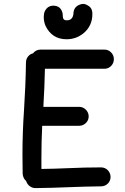

<svg xmlns="http://www.w3.org/2000/svg" viewBox="-20 -951 640 983"><path d="M162 12Q145 12 132 2Q119 -8 114 -24Q97 -39 96 -63L95 -159Q95 -274 103 -388Q111 -509 113 -631Q113 -648 123 -661Q133 -674 149 -678Q164 -697 187 -697H515Q535 -697 549 -682.5Q563 -668 563 -648Q563 -628 549 -613.5Q535 -599 515 -599H210Q208 -502 202 -404H385Q405 -404 419.5 -389.5Q434 -375 434 -355Q434 -335 419.5 -321Q405 -307 385 -307H196Q192 -224 192 -141V-86Q261 -87 329 -90Q413 -94 497 -94Q518 -94 532 -79.5Q546 -65 546 -45Q546 -25 532 -11Q518 3 497 3Q413 4 329.5 7.5Q246 11 162 12ZM321 -750Q246 -750 213 -819Q204 -840 204 -865Q204 -897 226 -914Q239 -922 252 -922Q293 -922 301 -880Q301 -865 303 -859Q305 -847 322 -847Q352 -847 356 -880Q356 -913 385 -926Q396 -931 406 -931Q419 -931 436 -919Q453 -907 453 -880Q453 -819 409 -782Q371 -750 321 -750Z"/></svg>

Font: Bad Comic
Style: Regular
Weight: 400
Designer: GGBotNet
Foundry: f0n7
Version: 0.9